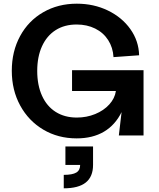

<svg xmlns="http://www.w3.org/2000/svg" viewBox="-20 -735 864 1042"><path d="M44 -351Q44 -456 89 -539Q134 -622 214.5 -668.5Q295 -715 397 -715Q489 -715 565.5 -678Q642 -641 687.5 -577Q733 -513 735 -435L596 -425Q593 -477 567 -517.5Q541 -558 496.5 -580Q452 -602 396 -602Q330 -602 282 -571.5Q234 -541 208 -484Q182 -427 182 -350Q182 -273 208 -215.5Q234 -158 282.5 -127.5Q331 -97 397 -97Q450 -97 496.5 -116Q543 -135 573 -168Q603 -201 609 -241H371V-354H759V0H625L659 -291L679 -301Q675 -199 640.5 -128Q606 -57 544.5 -20.5Q483 16 396 16Q295 16 215 -31.5Q135 -79 89.5 -162.5Q44 -246 44 -351ZM415 160H485Q485 224 445.5 255.5Q406 287 326 287V214Q373 214 394 201.5Q415 189 415 160ZM335 60H485V160H335Z"/></svg>

Font: Uncut Sans Variable
Style: Regular
Weight: 400
Designer: Kasper Nordkvist
Foundry: UNCUT.wtf
Version: Version 1.304;Glyphs 3.2 (3246)